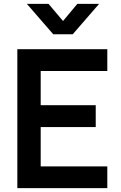

<svg xmlns="http://www.w3.org/2000/svg" viewBox="-20 -975 626 995"><path d="M255.9 -797.4 119.1 -955.1H231.4L306.6 -866.2L380.9 -955.1H493.7L356.9 -797.4ZM536.1 0H69.8V-720.2H536.1V-606.9H190.9V-429.7H476.1V-316.4H190.9V-112.8H536.1Z"/></svg>

Font: Vela Sans Bd
Style: Bold
Weight: 700
Designer: Principal design: Mikhail Sharanda - project Manrope.
Design modification: Ravid Balaliev
Foundry: Mikhail Sharanda
Version: Version 1.001